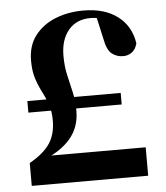

<svg xmlns="http://www.w3.org/2000/svg" viewBox="-52 -781 715 828"><g transform="rotate(-5 305.0 -367.0)"><path d="M65 -316V-366H469V-316ZM52 0V-99Q114 -134 140.5 -174Q167 -214 167 -273Q167 -314 156.5 -343.5Q146 -373 131.5 -400.5Q117 -428 106.5 -460.5Q96 -493 96 -538Q96 -603 129.5 -646.5Q163 -690 218 -712Q273 -734 339 -734Q431 -734 487.5 -691Q544 -648 555 -573Q548 -547 531.5 -535Q515 -523 494 -523Q466 -523 445 -539.5Q424 -556 415 -605L390 -717L472 -672Q437 -686 413.5 -692.5Q390 -699 367 -699Q306 -699 271.5 -657.5Q237 -616 237 -547Q237 -501 246 -462Q255 -423 263.5 -386Q272 -349 272 -306Q272 -234 228.5 -184Q185 -134 97 -100L127 -139V-123H556V0Z"/></g></svg>

Font: Noto Serif TC ExtraLight Black
Style: Regular
Weight: 900
Version: Version 2.003-H1;hotconv 1.1.1;makeotfexe 2.6.0